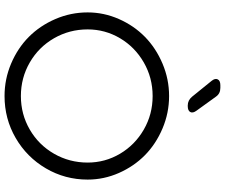

<svg xmlns="http://www.w3.org/2000/svg" viewBox="-93 -899 1000 854"><g transform="rotate(90 407.0 -472.0)"><path d="M452.1 -807.1H449.2Q426.3 -807.1 410.2 -826.2L339.8 -913.1Q327.1 -928.7 333 -940.4Q338.9 -952.1 358.9 -952.1H371.1Q396.5 -952.1 410.2 -932.1L472.2 -846.2Q484.4 -829.6 478.3 -818.4Q472.2 -807.1 452.1 -807.1ZM778.8 -361.8Q778.8 -261.2 729 -176.3Q679.2 -91.3 593.8 -41.7Q508.3 7.8 407.2 7.8Q331.5 7.8 262.7 -21.5Q193.8 -50.8 144 -100.3Q94.2 -149.9 64.7 -218.3Q35.2 -286.6 35.2 -361.8Q35.2 -434.1 64.7 -501Q94.2 -567.9 144 -616.7Q193.8 -665.5 262.9 -694.8Q332 -724.1 407.2 -724.1Q482.4 -724.1 551.5 -694.8Q620.6 -665.5 670.2 -616.7Q719.7 -567.9 749.3 -501Q778.8 -434.1 778.8 -361.8ZM703.1 -361.8Q703.1 -439.5 663.8 -505.9Q624.5 -572.3 556.4 -611.6Q488.3 -650.9 407.2 -650.9Q326.2 -650.9 257.8 -611.6Q189.5 -572.3 150.1 -505.9Q110.8 -439.5 110.8 -361.8Q110.8 -280.8 150.1 -212.4Q189.5 -144 257.8 -104.5Q326.2 -64.9 407.2 -64.9Q488.3 -64.9 556.4 -104.5Q624.5 -144 663.8 -212.4Q703.1 -280.8 703.1 -361.8Z"/></g></svg>

Font: Arcon Rounded-
Style: Regular
Weight: 400
Designer: M. Zarth
Foundry: martin zarth - visuelle & digitale kommunikation
Version: Version 1.110;PS 001.110;hotconv 1.0.70;makeotf.lib2.5.58329